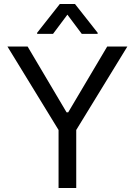

<svg xmlns="http://www.w3.org/2000/svg" viewBox="-20 -940 674 960"><path d="M118.1 -707.2 312.8 -378.5H321.1L515.9 -707.2H616.7L361.2 -290.1V0H272.8V-290.1L17.3 -707.2ZM317 -866.7 245.2 -770.7H165.7V-776.2L279 -919.9H355L468.2 -776.2V-770.7H388.8Z"/></svg>

Font: Pretendard Variable
Style: Regular
Weight: 400
Designer: Base glyphs from Inter by Rasmus Andersson; Hangul glyphs from Noto Sans CJK(Source Han Sans) by Jang Soo-young and Kang
Foundry: Kil Hyung-jin
Version: Version 1.100;FEAKit 1.0